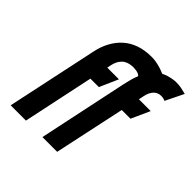

<svg xmlns="http://www.w3.org/2000/svg" viewBox="-184 -860 1013 1013"><g transform="rotate(45 323.0 -353.5)"><path d="M596 -590 646 -692Q628 -697 610 -700.5Q592 -704 572 -704Q560 -704 545 -701.5Q530 -699 515 -694.5Q500 -690 487 -683Q469 -691 452 -696Q435 -701 418.5 -704Q402 -707 385 -707Q334 -707 294 -693Q254 -679 225 -653Q196 -627 176.5 -591Q157 -555 148 -512L39 0H153L237 -397H300L346 -501H259L264 -526Q270 -550 280 -564.5Q290 -579 302 -586.5Q314 -594 328 -597Q342 -600 355 -600Q365 -600 375 -598.5Q385 -597 393.5 -593.5Q402 -590 406 -584Q397 -563 392 -543Q387 -523 382 -502L276 0H386L471 -397H536L583 -501H495L501 -530Q504 -546 510 -558.5Q516 -571 524 -579.5Q532 -588 542.5 -592.5Q553 -597 565 -597Q570 -597 575 -596.5Q580 -596 585.5 -594.5Q591 -593 596 -590Z"/></g></svg>

Font: Advent Pro
Style: Italic
Weight: 400
Italic angle: -12°
Designer: VivaRado, Andreas Kalpakidis
Foundry: VivaRado, Andreas Kalpakidis
Version: Version 3.000